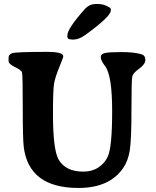

<svg xmlns="http://www.w3.org/2000/svg" viewBox="-20 -912 773 952"><path d="M343.8 -715.8H337.9L335.4 -716.3Q314 -716.3 314 -729.5V-736.8Q314 -769.5 399.4 -865.7Q422.9 -892.1 455.1 -892.1H467.3Q494.6 -892.1 521.5 -876Q529.8 -871.1 529.8 -864.3L529.3 -861.8V-859.4Q529.3 -830.6 403.8 -739.3Q371.6 -715.8 343.8 -715.8ZM22.5 -609.4V-625.5Q22.5 -641.6 40 -648.2Q57.6 -654.8 214.8 -654.8Q293.9 -654.8 293.9 -632.8Q293.9 -627.4 273.7 -578.1Q253.4 -528.8 248 -496.8Q242.7 -464.8 242.7 -346.7Q242.7 -169.9 270.5 -121.1Q305.2 -61 393.1 -61Q436.5 -61 468 -81.8Q499.5 -102.5 514.6 -136.2Q536.1 -184.1 536.1 -360.8Q536.1 -537.6 501.5 -583.5Q479.5 -612.3 479.5 -628.4Q479.5 -644.5 500.7 -649.2Q522 -653.8 582.5 -653.8Q643.1 -653.8 679.7 -643.6Q700.7 -637.7 700.7 -615.5Q700.7 -593.3 670.4 -571.8Q640.1 -550.3 636 -533.4Q631.8 -516.6 631.8 -367.4Q631.8 -218.3 623.5 -166.5Q615.2 -114.7 591.3 -79.6Q523.4 20 369.1 20Q123 20 97.7 -183.6Q92.8 -223.1 92.8 -382.3Q92.8 -541.5 89.1 -553Q85.4 -564.5 54 -579.6Q22.5 -594.7 22.5 -609.4Z"/></svg>

Font: Averia Serif Libre RX
Style: Bold
Weight: 700
Version: Version 1.002